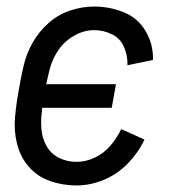

<svg xmlns="http://www.w3.org/2000/svg" viewBox="-20 -558 540 586"><path d="M214 8Q171 8 132.5 -5.5Q94 -19 68 -49Q42 -79 32 -119Q22 -159 26 -202Q30 -245 38 -287Q44 -323 52.5 -359Q61 -395 80 -428.5Q99 -462 128.5 -488Q158 -514 194.5 -526Q231 -538 267 -538Q315 -538 358 -520.5Q401 -503 424.5 -463Q448 -423 447 -375L369 -359Q370 -388 358.5 -414.5Q347 -441 321.5 -453.5Q296 -466 267 -466Q235 -466 204.5 -448Q174 -430 155.5 -401Q137 -372 130 -340Q125 -320 121 -301H334L321 -229H109L108 -219Q104 -191 106.5 -163Q109 -135 122.5 -111.5Q136 -88 160.5 -76Q185 -64 214 -64Q242 -64 269.5 -77Q297 -90 317 -113.5Q337 -137 350 -164L421 -132Q402 -92 370 -59Q338 -26 296.5 -9Q255 8 214 8Z"/></svg>

Font: Iosevka SS08
Style: Italic
Weight: 400
Italic angle: -10°
Monospace: yes
Designer: Belleve Invis
Foundry: Belleve Invis
Version: 2.1.0; ttfautohint (v1.8.2)